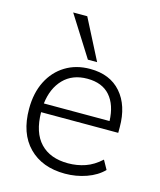

<svg xmlns="http://www.w3.org/2000/svg" viewBox="-113 -833 770 923"><g transform="rotate(15 271.5 -371.5)"><path d="M51 0ZM298 8Q184 8 117.5 -59.5Q51 -127 51 -249Q51 -328 80.5 -386.5Q110 -445 163 -477.5Q216 -510 286 -510Q385 -510 440 -447Q495 -384 495 -276V-248H111Q112 -147 161 -95.5Q210 -44 299 -44Q344 -44 384.5 -58Q425 -72 462 -106L487 -61Q455 -28 404 -10Q353 8 298 8ZM285 -461Q211 -461 166.5 -415Q122 -369 113 -292H440Q437 -372 398 -416.5Q359 -461 285 -461ZM263 -550 136 -751H206L309 -550Z"/></g></svg>

Font: Winston Light
Style: Regular
Weight: 300
Designer: Original fonts by Vernon Adams / Changes by Cristiano Sobral
Foundry: Original fonts by Vernon Adams / Changes by Cristiano Sobral
Version: Version 2.503;July 17, 2020;FontCreator 13.0.0.2655 64-bit